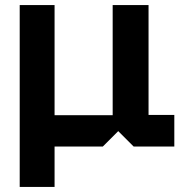

<svg xmlns="http://www.w3.org/2000/svg" viewBox="-20 -580 730 760"><path d="M58 160V-560H196V-124H426V-560H568V-125H670V0H509L448 -61L387 0H196V160Z"/></svg>

Font: Tektur SemiBold
Style: Regular
Weight: 600
Designer: Adam Jagosz
Foundry: Adam Jagosz
Version: Version 1.005;gftools[0.9.30]